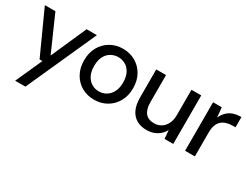

<svg xmlns="http://www.w3.org/2000/svg" viewBox="-72 -996 2181 1700"><g transform="rotate(30 1019.0 -146.5)"><path d="M123 215 245 -56H216L16 -496H124L283 -136H284L443 -496H548L228 215Z M810 12Q739 12 682.5 -20.5Q626 -53 593.5 -111.5Q561 -170 561 -248Q561 -326 594 -384.5Q627 -443 684 -475.5Q741 -508 811 -508Q882 -508 938.5 -475.5Q995 -443 1028 -385Q1061 -327 1061 -248Q1061 -170 1027.5 -111.5Q994 -53 937.5 -20.5Q881 12 810 12ZM810 -73Q850 -73 883.5 -92.5Q917 -112 938 -151Q959 -190 959 -248Q959 -307 938.5 -346Q918 -385 884 -404Q850 -423 811 -423Q773 -423 738.5 -404Q704 -385 683.5 -346Q663 -307 663 -248Q663 -190 683.5 -151Q704 -112 737.5 -92.5Q771 -73 810 -73Z M1347 12Q1288 12 1245 -12.5Q1202 -37 1178.5 -86Q1155 -135 1155 -210V-496H1255V-220Q1255 -147 1285 -110Q1315 -73 1375 -73Q1415 -73 1446.5 -92.5Q1478 -112 1496.5 -149Q1515 -186 1515 -239V-496H1615V0H1526L1519 -85H1518Q1494 -40 1449.5 -14Q1405 12 1347 12Z M1736 0V-496H1825L1834 -398H1835Q1853 -436 1879 -460.5Q1905 -485 1939.5 -496.5Q1974 -508 2019 -508V-403H1992Q1958 -403 1929 -394.5Q1900 -386 1879 -367.5Q1858 -349 1847 -318.5Q1836 -288 1836 -243V0Z"/></g></svg>

Font: DM Sans 28pt Medium
Style: Regular
Weight: 500
Version: Version 4.004;gftools[0.9.30]